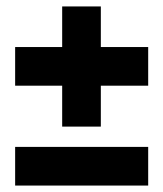

<svg xmlns="http://www.w3.org/2000/svg" viewBox="-20 -649 507 596"><path d="M173 -256H293V-383H440V-503H293V-629H173V-503H27V-383H173ZM27 -193V-73H440V-193Z"/></svg>

Font: Ranchers
Style: Regular
Weight: 400
Designer: Pablo Impallari, Brenda Gallo
Foundry: Pablo Impallari, Brenda Gallo
Version: Version 1.000